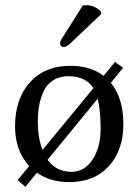

<svg xmlns="http://www.w3.org/2000/svg" viewBox="-20 -693 534 741"><path d="M356.9 -312 163.6 -76.2Q197.8 -29.8 255.9 -29.8Q305.7 -29.8 336.9 -76.7Q368.2 -123.5 368.2 -195.8Q368.2 -269 356.9 -312ZM244.1 -398.9Q210.4 -398.9 186.3 -384Q162.1 -369.1 149.4 -342.8Q136.7 -316.4 131.3 -286.9Q126 -257.3 126 -222.2Q126 -161.6 144 -114.3L340.3 -352.5Q311.5 -398.9 244.1 -398.9ZM423.8 -454.1 455.1 -431.2 407.7 -373.5Q456.1 -314.9 456.1 -213.9Q456.1 -113.8 400.1 -52Q344.2 9.8 247.1 9.8Q173.8 9.8 122.6 -26.4L78.1 27.8L47.9 2L92.8 -52.2Q38.1 -111.3 38.1 -205.1Q38.1 -312 95.7 -375.5Q153.3 -439 251 -439Q329.1 -439 379.9 -400.4ZM298.8 -670.9Q304.7 -672.9 313 -672.9Q344.2 -672.9 368.2 -649.9L371.1 -639.2L255.9 -529.8Q237.3 -511.2 226.1 -511.2Q220.7 -511.2 216.3 -515.1Q211.9 -519 211.9 -523.9Q211.9 -525.9 212.2 -527.8Q212.4 -529.8 212.6 -531Q212.9 -532.2 213.6 -534.2Q214.4 -536.1 214.6 -537.1Q214.8 -538.1 216.3 -540.5Q217.8 -543 218.3 -543.7Q218.8 -544.4 220.9 -547.6Q223.1 -550.8 223.6 -551.8Z"/></svg>

Font: Linux Biolinum
Style: Regular
Weight: 400
Designer: Philipp H. Poll
Foundry: Philipp H. Poll
Version: Version 0.6.4